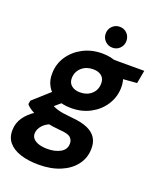

<svg xmlns="http://www.w3.org/2000/svg" viewBox="-196 -798 943 1132"><g transform="rotate(20 275.5 -232.0)"><path d="M185 232Q118 232 69 216Q20 200 -6 168.5Q-32 137 -30 90Q-29 48 -5 13Q19 -22 61 -49.5Q103 -77 160 -96L198 -27Q146 -11 123.5 13.5Q101 38 100 65Q99 85 112 99Q125 113 148 120Q171 127 201 127Q249 127 282 108.5Q315 90 316 54Q317 31 301 15.5Q285 0 235 -3Q189 -7 152 -14.5Q115 -22 86.5 -32.5Q58 -43 37.5 -56Q17 -69 6 -83L10 -106L137 -220L228 -189L79 -62L132 -134Q143 -127 154 -121.5Q165 -116 180.5 -111Q196 -106 218.5 -102.5Q241 -99 274 -96Q336 -91 374 -74Q412 -57 429.5 -28Q447 1 445 41Q444 96 411 139.5Q378 183 319.5 207.5Q261 232 185 232ZM250 -147Q192 -147 153 -167.5Q114 -188 94 -223.5Q74 -259 76 -303Q77 -362 109 -409.5Q141 -457 194.5 -485Q248 -513 314 -513Q372 -513 411 -492.5Q450 -472 469.5 -437Q489 -402 487 -357Q485 -299 453.5 -251Q422 -203 369 -175Q316 -147 250 -147ZM268 -252Q311 -252 339 -277Q367 -302 368 -342Q369 -374 349 -390.5Q329 -407 296 -407Q253 -407 224.5 -382Q196 -357 194 -317Q193 -286 213.5 -269Q234 -252 268 -252ZM379 -404 373 -501H581L566 -419ZM357 -565Q330 -565 311 -584Q292 -603 292 -630Q292 -658 311 -677Q330 -696 357 -696Q385 -696 403.5 -677Q422 -658 422 -630Q422 -603 403.5 -584Q385 -565 357 -565Z"/></g></svg>

Font: DM Sans 17pt ExtraBold
Style: Italic
Weight: 800
Italic angle: -10°
Version: Version 4.004;gftools[0.9.30]